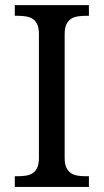

<svg xmlns="http://www.w3.org/2000/svg" viewBox="-20 -734 407 754"><path d="M38.1 0V-42H50.8Q67.9 -42 82.8 -44.4Q97.7 -46.9 108.9 -54.4Q120.1 -62 126.5 -76.2Q132.8 -90.3 132.8 -113.8V-600.1Q132.8 -623.5 126.5 -637.7Q120.1 -651.9 108.9 -659.4Q97.7 -667 82.8 -669.4Q67.9 -671.9 50.8 -671.9H38.1V-713.9H329.1V-671.9H315.9Q299.3 -671.9 284.2 -669.4Q269 -667 258.1 -659.4Q247.1 -651.9 240.5 -637.7Q233.9 -623.5 233.9 -600.1V-113.8Q233.9 -90.3 240.5 -76.2Q247.1 -62 258.1 -54.4Q269 -46.9 284.2 -44.4Q299.3 -42 315.9 -42H329.1V0Z"/></svg>

Font: Droid Serif
Style: Regular
Weight: 400
Version: Version 1.00 build 112